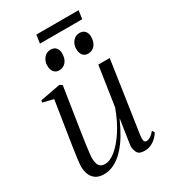

<svg xmlns="http://www.w3.org/2000/svg" viewBox="-197 -898 890 1006"><g transform="rotate(-30 248.0 -395.0)"><path d="M130 10.5Q102.5 10.5 83.8 -1Q65 -12.5 55.2 -34Q45.5 -55.5 45.5 -86Q45.5 -96.5 49 -124.8Q52.5 -153 57.5 -186.2Q62.5 -219.5 66.8 -246Q71 -272.5 72 -279L100.5 -461.5L37 -477L39 -489.5L161 -512.5L176 -502.5L140 -270Q138 -256 134 -231Q130 -206 126.2 -178.2Q122.5 -150.5 119.8 -127.2Q117 -104 117 -93.5Q117 -73.5 121.8 -60Q126.5 -46.5 136.5 -40Q146.5 -33.5 162.5 -33.5Q192.5 -33.5 227.2 -62Q262 -90.5 295.8 -142.2Q329.5 -194 355 -263.5L391 -502.5H460L396 -70.5Q393.5 -53 395.8 -41Q398 -29 411 -29Q421 -29 434.2 -37Q447.5 -45 461 -62L469.5 -47Q461.5 -33 447.8 -19.8Q434 -6.5 416 2Q398 10.5 376 10.5Q343 10.5 333.5 -8.2Q324 -27 324 -44Q324 -48 326.5 -66.5Q329 -85 333 -110.5Q337 -136 340.8 -160.8Q344.5 -185.5 347 -201.5H346Q326 -156 302.8 -117.2Q279.5 -78.5 252.5 -50Q225.5 -21.5 195 -5.5Q164.5 10.5 130 10.5ZM198.5 -578.5Q180 -578.5 168.2 -592Q156.5 -605.5 156.5 -632Q156.5 -657 172.2 -676.2Q188 -695.5 213 -695.5Q234.5 -695.5 245.5 -682Q256.5 -668.5 256.5 -649.5Q256.5 -616 240.5 -597.2Q224.5 -578.5 198.5 -578.5ZM373.5 -578.5Q355 -578.5 343.2 -592Q331.5 -605.5 331.5 -632Q331.5 -657 347.2 -676.2Q363 -695.5 388 -695.5Q409.5 -695.5 420.5 -682Q431.5 -668.5 431.5 -649.5Q431.5 -616 415.5 -597.2Q399.5 -578.5 373.5 -578.5ZM188.5 -801H444L437 -750.5H181Z"/></g></svg>

Font: Merriweather 144pt Light
Style: Italic
Weight: 300
Italic angle: -7.8°
Version: Version 2.101